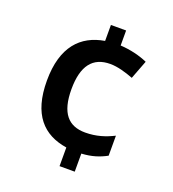

<svg xmlns="http://www.w3.org/2000/svg" viewBox="-134 -826 845 938"><g transform="rotate(20 288.5 -357.0)"><path d="M361 -646V-724H282V-641C162 -621 81 -539 81 -362C81 -185 159 -106 282 -87V10H361V-84C415 -87 453 -100 490 -120V-224C446 -202 400 -187 343 -187C256 -187 208 -239 208 -363C208 -485 254 -544 345 -544C383 -544 427 -531 466 -516L503 -613C465 -630 414 -643 361 -646Z"/></g></svg>

Font: Noto Sans Syriac SemiBold
Style: Regular
Weight: 600
Designer: Patrick Giasson and the Monotype Design Team
Foundry: Monotype Imaging Inc.
Version: Version 3.000